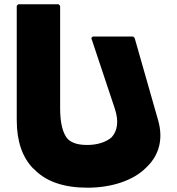

<svg xmlns="http://www.w3.org/2000/svg" viewBox="-20 -852 825 894"><path d="M607 -675 600 -682H412L405 -675L514 -348C535 -286 526 -242 500 -213C473 -189 430 -177 387 -177C348 -177 318 -184 296 -204C273 -230 260 -276 260 -348V-825L253 -832H65L58 -825V-293C58 -194 84 -119 135 -67H136L143 -60C197 -6 279 22 387 22C499 22 600 -11 660 -71L667 -78C719 -130 742 -203 716 -293Z"/></svg>

Font: Hussar Woodtype
Style: Blk
Weight: 900
Foundry: Cannot Into Space Fonts
Version: Version 1.07